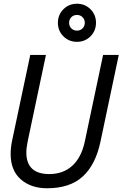

<svg xmlns="http://www.w3.org/2000/svg" viewBox="-20 -994 656 1028"><path d="M232 14Q146 14 91.5 -33.5Q37 -81 37 -170Q37 -187 39 -205Q41 -223 45 -242L142 -700H226L128 -236Q125 -220 123 -205.5Q121 -191 121 -178Q121 -62 244 -62Q318 -62 367 -106.5Q416 -151 434 -236L532 -700H616L518 -236Q492 -112 423 -49Q354 14 232 14ZM392 -770Q349 -770 319.5 -799.5Q290 -829 290 -872Q290 -915 319.5 -944.5Q349 -974 392 -974Q435 -974 464.5 -944.5Q494 -915 494 -872Q494 -829 464.5 -799.5Q435 -770 392 -770ZM392 -830Q410 -830 422 -842Q434 -854 434 -872Q434 -890 422 -902Q410 -914 392 -914Q374 -914 362 -902Q350 -890 350 -872Q350 -854 362 -842Q374 -830 392 -830Z"/></svg>

Font: Space Mono
Style: Italic
Weight: 400
Italic angle: -12°
Monospace: yes
Designer: Colophon Foundry + Benjamin Critton
Foundry: Colophon Foundry & Benjamin Critton
Version: Version 1.003; ttfautohint (v1.8.4.7-5d5b)